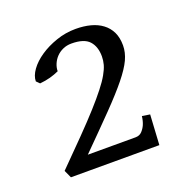

<svg xmlns="http://www.w3.org/2000/svg" viewBox="-78 -736 484 504"><g transform="rotate(-20 164.5 -484.0)"><path d="M285.6 -302.7H38.6L28.8 -324.2Q69.3 -364.7 99.6 -395.8Q129.9 -426.8 151.4 -450.7Q172.9 -474.6 187 -492.7Q201.2 -510.7 209.2 -524.9Q217.3 -539.1 220.5 -550.5Q223.6 -562 223.6 -573.2Q223.6 -600.6 209.2 -616.5Q194.8 -632.3 159.7 -632.3Q146.5 -632.3 135.7 -627.4Q125 -622.6 117.4 -614.7Q109.9 -606.9 105.5 -596.7Q101.1 -586.4 101.1 -576.2Q89.4 -570.8 75.9 -567.1Q62.5 -563.5 46.9 -562L38.1 -570.8Q38.1 -585.9 50 -602.5Q62 -619.1 82.3 -632.8Q102.5 -646.5 128.7 -655.5Q154.8 -664.6 183.1 -664.6Q205.6 -664.6 224.4 -659.7Q243.2 -654.8 256.8 -644.5Q270.5 -634.3 278.1 -618.7Q285.6 -603 285.6 -581.5Q285.6 -562 276.4 -542Q267.1 -522 245.6 -495.4Q224.1 -468.8 188.7 -432.4Q153.3 -396 100.6 -343.3H233.9Q245.1 -343.3 252 -350.6Q258.8 -357.9 262.7 -366.7Q267.1 -377 268.6 -390.1L290.5 -386.7Z"/></g></svg>

Font: Gentium Plus Eur
Style: Regular
Weight: 400
Designer: J. Victor Gaultney, Annie Olsen, Iska Routamaa, Becca Hirsbrunner
Foundry: SIL International
Version: Version 5.000